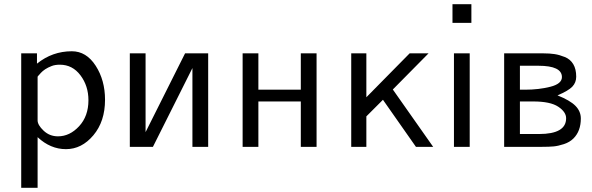

<svg xmlns="http://www.w3.org/2000/svg" viewBox="-20 -699 2819 914"><path d="M81 195V-445H156V-396Q229 -455 322 -455Q391 -455 435.5 -386Q480 -317 480 -224Q480 -121 424.5 -55Q369 11 294 11Q220 11 159 -46V195ZM159 -126Q159 -104 187.5 -77Q216 -50 256 -50Q312 -50 356.5 -98Q401 -146 401 -222Q401 -290 363 -340.5Q325 -391 265 -391Q254 -391 244 -389.5Q234 -388 225.5 -384.5Q217 -381 209.5 -377.5Q202 -374 195.5 -369.5Q189 -365 184 -361Q179 -357 174.5 -352Q170 -347 167.5 -344Q165 -341 162 -338L159 -334Z M598 0V-445H673V-70L861 -445H971V0H896V-375L708 0Z M1135 0V-445H1210V-272H1412V-445H1487V0H1412V-216H1210V0Z M1652 0V-445H1724V-236L1930 -445H2020L1850 -273L2042 0H1960L1803 -224L1724 -145V0Z M2141 0V-445H2216V0ZM2134 -590V-679H2224V-590Z M2380 0V-445H2567Q2597 -445 2620 -441.5Q2643 -438 2669 -427.5Q2695 -417 2709 -393.5Q2723 -370 2723 -334Q2723 -306 2704.5 -286.5Q2686 -267 2634 -245Q2694 -221 2719.5 -195Q2745 -169 2745 -135Q2745 -75 2710 -40Q2692 -22 2664.5 -13Q2637 -4 2615.5 -2Q2594 0 2561 0ZM2455 -61H2546Q2675 -61 2675 -136Q2675 -166 2637.5 -191Q2600 -216 2519 -216H2455ZM2455 -272H2479Q2545 -272 2600 -286Q2655 -300 2655 -332Q2655 -386 2543 -386H2455Z"/></svg>

Font: CMU Sans Serif
Style: Medium
Weight: 500
Version: Version 0.7.0